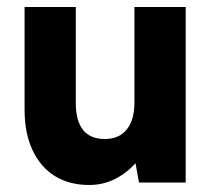

<svg xmlns="http://www.w3.org/2000/svg" viewBox="-20 -520 604 547"><path d="M509 0H376L366 -55Q341 -27 307.5 -10Q274 7 234 7Q178 7 137 -18Q96 -43 73 -91.5Q50 -140 50 -208V-500H196V-226Q196 -176 216.5 -150Q237 -124 279 -124Q319 -124 341 -151Q363 -178 363 -228V-500H509Z"/></svg>

Font: Albert Sans ExtraBold
Style: Regular
Weight: 800
Designer: Andreas Rasmussen
Foundry: a.Foundry
Version: Version 1.025